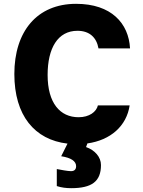

<svg xmlns="http://www.w3.org/2000/svg" viewBox="-20 -744 747 1004"><path d="M391 -131C294 -131 229 -205 229 -352C229 -492 282 -583 385 -583C448 -583 485 -548 495 -491H660C653 -622 562 -724 378 -724C173 -724 55 -579 55 -357C55 -140 161 -13 333 7L300 73C352 81 378 99 378 125C378 142 369 151 351 151C335 151 297 144 277 140V229C301 237 327 240 352 240C460 240 508 205 508 119C508 77 476 41 430 25L437 6C558 -11 642 -85 658 -193H492C484 -159 447 -131 391 -131Z"/></svg>

Font: Kathrein 85 Heavy
Style: Regular
Weight: 900
Designer: Lazydogs Typefoundry, based on Open Sans by Ascender Corporation
Foundry: Lazydogs Typefoundry
Version: Version 1.003;PS 001.003;hotconv 1.0.88;makeotf.lib2.5.64775